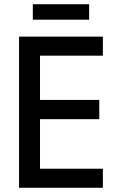

<svg xmlns="http://www.w3.org/2000/svg" viewBox="-20 -887 570 907"><path d="M135 -794H401V-867H135ZM70 0H466V-90H169V-324H449V-415H169V-624H466V-714H70Z"/></svg>

Font: Noto Sans Mono Condensed Medium
Style: Regular
Weight: 500
Width: 3
Designer: Monotype Design Team
Foundry: Monotype Imaging Inc.
Version: Version 2.014